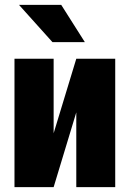

<svg xmlns="http://www.w3.org/2000/svg" viewBox="-20 -770 533 790"><path d="M200.7 -221.7 293.9 -528.3H454.1V0H293.9V-307.6L200.7 0H39.6V-528.3H200.7ZM231.9 -750 329.1 -596.7H195.8L58.1 -750Z"/></svg>

Font: Roboto Condensed Black
Style: Regular
Weight: 900
Designer: Christian Robertson
Foundry: Google
Version: Version 3.008; 2023